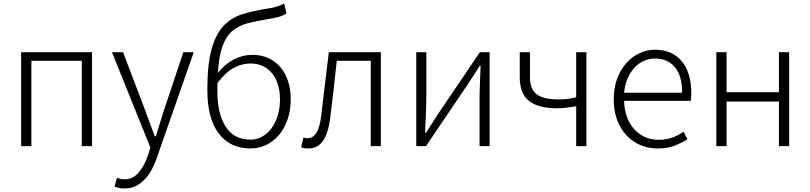

<svg xmlns="http://www.w3.org/2000/svg" viewBox="-20 -829 4596 1089"><path d="M502 -533V0H444V-484H158V0H100V-533Z M678 -533 802 -207Q815 -172 829.5 -132.5Q844 -93 858 -56H864Q875 -93 887.5 -132.5Q900 -172 911 -207L1020 -533H1079L871 62Q859 97 842.5 129Q826 161 803.5 185.5Q781 210 752.5 225Q724 240 687 240Q654 240 630 229L643 180Q651 183 663 185.5Q675 188 686 188Q734 188 766.5 149.5Q799 111 819 53L833 8L615 -533Z M1402 -37Q1437 -37 1467 -54Q1497 -71 1519.5 -101Q1542 -131 1555 -173Q1568 -215 1568 -266Q1568 -310 1557 -347Q1546 -384 1525 -411Q1504 -438 1472.5 -453.5Q1441 -469 1400 -469Q1356 -469 1309.5 -446Q1263 -423 1214 -359Q1213 -348 1213 -336Q1213 -324 1213 -311Q1213 -184 1260 -110.5Q1307 -37 1402 -37ZM1605 -753Q1583 -739 1558.5 -732.5Q1534 -726 1502 -721Q1435 -710 1384.5 -697Q1334 -684 1298.5 -654Q1263 -624 1242.5 -568Q1222 -512 1216 -416Q1256 -466 1306.5 -492Q1357 -518 1411 -518Q1461 -518 1501 -500Q1541 -482 1569.5 -449Q1598 -416 1613.5 -369.5Q1629 -323 1629 -266Q1629 -202 1610.5 -150Q1592 -98 1561 -62Q1530 -26 1489 -6.5Q1448 13 1402 13Q1285 13 1220.5 -72Q1156 -157 1156 -318Q1156 -461 1179 -546.5Q1202 -632 1245.5 -679.5Q1289 -727 1350.5 -747Q1412 -767 1489 -779Q1511 -782 1525 -785Q1539 -788 1550 -791.5Q1561 -795 1570.5 -799Q1580 -803 1592 -809Z M1730 13Q1716 13 1707 12Q1698 11 1688 6L1701 -49Q1706 -47 1711.5 -46Q1717 -45 1724 -45Q1756 -45 1775 -76Q1794 -107 1802 -174Q1813 -265 1823.5 -353.5Q1834 -442 1845 -533H2140V0H2083V-484H1890Q1882 -403 1872.5 -322.5Q1863 -242 1853 -161Q1842 -72 1811.5 -29.5Q1781 13 1730 13Z M2341 -533H2398V-276Q2398 -233 2395.5 -181.5Q2393 -130 2391 -76H2396Q2412 -101 2433.5 -134Q2455 -167 2471 -192L2702 -533H2757V0H2700V-256Q2700 -301 2702 -352Q2704 -403 2706 -457H2702Q2686 -432 2664.5 -399Q2643 -366 2627 -342L2396 0H2341Z M2986 -533V-391Q2986 -322 3025 -293.5Q3064 -265 3148 -265Q3175 -265 3197.5 -267.5Q3220 -270 3248 -277V-533H3306V0H3248V-227Q3232 -224 3219.5 -222Q3207 -220 3195 -218.5Q3183 -217 3169 -216Q3155 -215 3137 -215Q3034 -215 2981 -256Q2928 -297 2928 -391V-533Z M3709 13Q3658 13 3612.5 -6Q3567 -25 3533.5 -61Q3500 -97 3480.5 -148.5Q3461 -200 3461 -266Q3461 -331 3480.5 -383Q3500 -435 3532.5 -471.5Q3565 -508 3607.5 -527.5Q3650 -547 3695 -547Q3792 -547 3846.5 -482Q3901 -417 3901 -299Q3901 -277 3898 -257H3520Q3521 -208 3535.5 -167.5Q3550 -127 3575.5 -98Q3601 -69 3636.5 -52.5Q3672 -36 3715 -36Q3758 -36 3792.5 -48.5Q3827 -61 3857 -82L3879 -39Q3847 -19 3807 -3Q3767 13 3709 13ZM3849 -303Q3849 -400 3807.5 -448.5Q3766 -497 3696 -497Q3663 -497 3633 -484Q3603 -471 3579.5 -446Q3556 -421 3540 -385Q3524 -349 3520 -303Z M4101 -533V-306H4398V-533H4456V0H4398V-253H4101V0H4043V-533Z"/></svg>

Font: Kinto Sans Light
Style: Regular
Weight: 300
Designer: Authors: Ryoko NISHIZUKA  (kana & ideographs); Paul D. Hunt (Latin, Greek & Cyrillic); Wenlong ZHANG  (bopomofo); Sandol
Foundry: Adobe Systems Incorporated, ookami Inc.
Version: Version 0.001